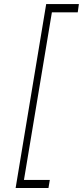

<svg xmlns="http://www.w3.org/2000/svg" viewBox="-20 -796 413 957"><path d="M57.9 141 210.2 -775.6H373.2L367.5 -734.4H238.6L99.4 100.9H228.3L221.6 141Z"/></svg>

Font: Inter UI Extra Light
Style: Italic
Weight: 200
Italic angle: -9.39999°
Designer: Rasmus Andersson
Foundry: rsms
Version: 3.2;8d6f07862